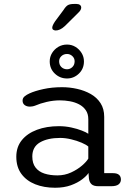

<svg xmlns="http://www.w3.org/2000/svg" viewBox="-20 -918 659 948"><path d="M466.5 1.5Q442 1.5 431.5 -8.8Q421 -19 419 -37.5L417 -64Q408.5 -50 386 -32.8Q363.5 -15.5 329.8 -3.2Q296 9 252 9Q197 9 153.8 -8.2Q110.5 -25.5 85.5 -59.5Q60.5 -93.5 60.5 -144Q60.5 -192.5 87.8 -226Q115 -259.5 162.5 -277.2Q210 -295 271 -295Q302.5 -295 332.2 -288.5Q362 -282 384.2 -273.2Q406.5 -264.5 416 -257.5V-329Q416 -356 403.5 -374Q391 -392 370.5 -402.8Q350 -413.5 325.2 -418Q300.5 -422.5 276 -422.5Q243.5 -422.5 210.5 -414.8Q177.5 -407 155 -397Q147.5 -394 140.2 -392.8Q133 -391.5 128 -391.5Q112 -391.5 101.8 -399.2Q91.5 -407 91.5 -421Q91.5 -434 101.5 -442.2Q111.5 -450.5 126 -457Q152 -469 194.2 -478.2Q236.5 -487.5 286 -487.5Q324 -487.5 360.8 -479.2Q397.5 -471 428 -453.8Q458.5 -436.5 476.5 -408.5Q494.5 -380.5 494.5 -341V-63H538.5Q557.5 -63 567.2 -55Q577 -47 577 -31.5Q577 -17 565.8 -7.8Q554.5 1.5 527.5 1.5ZM416 -194.5Q406 -203.5 382.8 -213.5Q359.5 -223.5 331.2 -230.2Q303 -237 277 -237Q215.5 -237 177.5 -215Q139.5 -193 139.5 -145.5Q139.5 -111.5 155.5 -90.8Q171.5 -70 199.5 -61Q227.5 -52 263.5 -52Q299.5 -52 331 -66.5Q362.5 -81 385 -100.5Q407.5 -120 416 -135ZM311 -530.5Q276 -530.5 250.8 -554.5Q225.5 -578.5 225.5 -615Q225.5 -637.5 237.2 -656.5Q249 -675.5 268.2 -686.8Q287.5 -698 311 -698Q333.5 -698 352.2 -686.8Q371 -675.5 382.8 -656.5Q394.5 -637.5 394.5 -615Q394.5 -578.5 369.5 -554.5Q344.5 -530.5 311 -530.5ZM311 -576Q326 -576 337.2 -586.8Q348.5 -597.5 348.5 -615.5Q348.5 -630.5 337.2 -641Q326 -651.5 311 -651.5Q294.5 -651.5 283.2 -641Q272 -630.5 272 -615.5Q272 -597.5 283.2 -586.8Q294.5 -576 311 -576ZM255 -767.5Q249.5 -767.5 243.8 -770.5Q238 -773.5 238 -781.5Q238 -792 252.5 -813.5L293.5 -868.5Q305 -887 315.5 -892.8Q326 -898.5 346 -898.5H357Q368 -898.5 374.5 -893.8Q381 -889 381 -880.5Q381 -868.5 367 -855.5L300.5 -789.5Q287.5 -777.5 276.2 -772.5Q265 -767.5 255 -767.5Z"/></svg>

Font: Sono ExtraLight Monospace
Style: Regular
Weight: 400
Version: Version 2.112